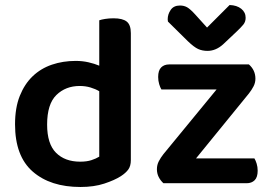

<svg xmlns="http://www.w3.org/2000/svg" viewBox="-20 -731 1082 766"><path d="M502 -92Q502 -69 492 -55Q482 -41 462 -28Q437 -12 396 1.5Q355 15 301 15Q181 15 110.5 -46.5Q40 -108 40 -235Q40 -301 59 -348.5Q78 -396 110.5 -427Q143 -458 187 -473Q231 -488 282 -488Q309 -488 333 -482.5Q357 -477 376 -469V-650Q384 -653 399.5 -655.5Q415 -658 433 -658Q469 -658 485.5 -645Q502 -632 502 -599ZM376 -367Q361 -376 341 -382Q321 -388 298 -388Q242 -388 205 -352Q168 -316 168 -234Q168 -157 203.5 -121.5Q239 -86 300 -86Q326 -86 344.5 -92Q363 -98 376 -106ZM632 0Q620 -11 613 -25Q606 -39 606 -56Q606 -73 613.5 -87.5Q621 -102 632 -116L844 -374H624Q619 -382 615 -395.5Q611 -409 611 -424Q611 -450 623 -462Q635 -474 655 -474H973Q999 -451 999 -417Q999 -401 991.5 -386.5Q984 -372 973 -358L762 -99H995Q1000 -91 1004 -78Q1008 -65 1008 -50Q1008 -24 996 -12Q984 0 964 0ZM806 -621 896 -711Q925 -710 942.5 -696Q960 -682 960 -660Q960 -644 950.5 -632.5Q941 -621 923 -604L870 -554Q841 -528 808 -528Q787 -528 770.5 -535.5Q754 -543 729 -567L650 -645Q649 -649 649 -654Q649 -674 661 -691.5Q673 -709 698 -709Q714 -709 726.5 -702Q739 -695 759 -673Z"/></svg>

Font: Baloo 2 Latin SemiBold
Style: Regular
Weight: 400
Designer: Sarang Kulkarni and Ek Type
Foundry: Ek Type
Version: Version 1.001